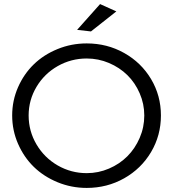

<svg xmlns="http://www.w3.org/2000/svg" viewBox="-20 -920 853 946"><path d="M473.1 -899.9 553.2 -863.8 428.2 -765.1 359.9 -772.9ZM407.2 -706.1Q507.8 -706.1 591.8 -658.9Q675.8 -611.8 724.4 -530.3Q772.9 -448.7 772.9 -351.1Q772.9 -252.9 724.4 -170.9Q675.8 -88.9 591.8 -41.5Q507.8 5.9 407.2 5.9Q331.5 5.9 263.4 -22.2Q195.3 -50.3 146.5 -97.9Q97.7 -145.5 68.8 -211.7Q40 -277.8 40 -351.1Q40 -424.3 68.8 -490Q97.7 -555.7 146.5 -603Q195.3 -650.4 263.4 -678.2Q331.5 -706.1 407.2 -706.1ZM407.2 -631.8Q330.6 -631.8 264.6 -594.5Q198.7 -557.1 159.9 -492.2Q121.1 -427.2 121.1 -351.1Q121.1 -273.9 159.9 -208.3Q198.7 -142.6 264.6 -104.7Q330.6 -66.9 407.2 -66.9Q464.8 -66.9 517.1 -89.4Q569.3 -111.8 607.4 -149.9Q645.5 -188 668.2 -240.5Q690.9 -293 690.9 -351.1Q690.9 -408.2 668.2 -460.4Q645.5 -512.7 607.4 -550Q569.3 -587.4 517.1 -609.6Q464.8 -631.8 407.2 -631.8Z"/></svg>

Font: Montserrat-Arabic Light
Style: Regular
Weight: 300
Designer: Mohamed Gaber
Foundry: Kief Type Foundry
Version: Version 5.008;PS 005.008;hotconv 1.0.88;makeotf.lib2.5.64775